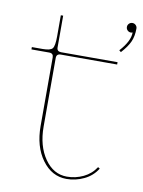

<svg xmlns="http://www.w3.org/2000/svg" viewBox="-79 -736 591 794"><g transform="rotate(10 216.5 -338.5)"><path d="M432.6 -660.2Q432.6 -627.9 422.1 -604.5Q411.6 -581.1 386.2 -553.2L378.4 -559.6Q419.9 -605 419.9 -641.6H419.4Q416.5 -640.1 412.6 -640.1Q404.3 -640.1 398.4 -646Q392.6 -651.9 392.6 -660.2Q392.6 -668.5 398.4 -674.3Q404.3 -680.2 412.6 -680.2Q420.9 -680.2 426.8 -674.3Q432.6 -668.5 432.6 -660.2ZM20 -500V-509.8H64.9Q97.7 -509.8 106.4 -520.5Q115.2 -531.2 115.2 -571.3V-660.2H125V-526.9Q125 -509.8 143.1 -509.8H379.9V-500H143.1Q125 -500 125 -482.4V-194.8Q125 -113.3 161.9 -60.3Q198.7 -7.3 255.4 -7.3Q291.5 -7.3 324.2 -22.9Q356.9 -38.6 376 -68.4L383.8 -63.5Q363.8 -31.2 328.6 -14.4Q293.5 2.4 255.4 2.4Q193.4 2.4 152.8 -53.2Q112.3 -108.9 112.3 -194.8V-482.4Q112.3 -500 94.7 -500Z"/></g></svg>

Font: ZnikomitNo24
Style: Thin
Weight: 300
Designer: gluk
Foundry: gluk
Version: Version 0.55